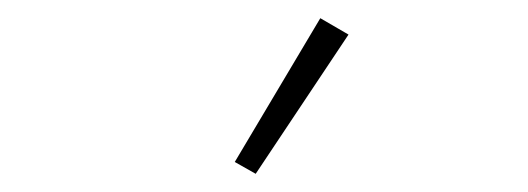

<svg xmlns="http://www.w3.org/2000/svg" viewBox="-20 -778 580 211"><path d="M261 -587 238 -600 332 -758 363 -740Z"/></svg>

Font: IBM Plex Sans Condensed ExtraLight
Style: Regular
Weight: 200
Width: 3
Designer: Mike Abbink, Paul van der Laan, Pieter van Rosmalen
Foundry: Bold Monday
Version: Version 1.3